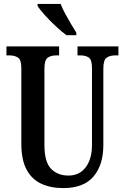

<svg xmlns="http://www.w3.org/2000/svg" viewBox="-20 -951 637 981"><path d="M303 10Q239 10 190.5 -12.5Q142 -35 115.5 -85Q89 -135 89 -217V-603Q89 -646 71.5 -657Q54 -668 29 -668H13V-714H282V-668H267Q241 -668 224 -656.5Q207 -645 207 -599V-210Q207 -124 240.5 -89Q274 -54 330 -54Q386 -54 418 -96.5Q450 -139 450 -211V-603Q450 -646 433.5 -657Q417 -668 391 -668H376V-714H585V-668H569Q542 -668 525 -656.5Q508 -645 508 -599V-209Q508 -109 458 -49.5Q408 10 303 10ZM320 -771Q295 -789 264.5 -817.5Q234 -846 208 -875Q182 -904 172 -921V-931H290Q298 -909 312.5 -882Q327 -855 342.5 -829Q358 -803 370 -784V-771Z"/></svg>

Font: Noto Serif Thai ExtraCondensed SemiBold
Style: Regular
Weight: 600
Width: 2
Designer: Monotype Design Team
Foundry: Monotype Imaging Inc.
Version: Version 2.001; ttfautohint (v1.8.4.7-5d5b)